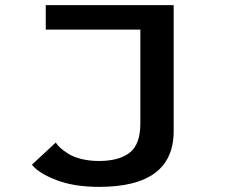

<svg xmlns="http://www.w3.org/2000/svg" viewBox="-20 -720 890 749"><path d="M657.5 -700V-208.5Q657.5 9 367 9Q269 9 200 -17.5Q131 -44 104.5 -77.5L197.5 -164Q203.5 -154 215.2 -143.2Q227 -132.5 246.8 -120Q266.5 -107.5 297.8 -99.8Q329 -92 366 -92Q444.5 -92 486 -124.5Q527.5 -157 527.5 -238V-604.5H158.5V-700Z"/></svg>

Font: League Mono Wide Medium
Style: Regular
Weight: 500
Width: 8
Designer: Tyler Finck
Foundry: The League of Moveable Type / Tyler Finck
Version: Version 2.210